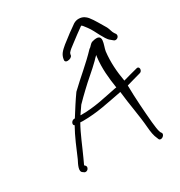

<svg xmlns="http://www.w3.org/2000/svg" viewBox="-196 -955 1060 1128"><g transform="rotate(-30 334.0 -391.0)"><path d="M85 -106C70 -77 50 -39 72 -26L79 -21C86 -15 99 -18 105 -26C115 -41 108 -49 100 -55V-58C104 -68 110 -81 118 -97C145 -155 173 -228 206 -286L223 -285C325 -285 406 -306 494 -322C495 -323 498 -323 499 -323C508 -236 527 -144 533 -66C536 -30 540 -4 551 19L555 29C565 48 600 25 590 7L584 -2C576 -23 575 -45 571 -77C564 -154 557 -248 556 -334C572 -339 588 -343 605 -348L652 -361C674 -365 674 -404 649 -395L603 -383C587 -378 571 -374 553 -369C541 -436 536 -503 544 -572C548 -606 596 -687 506 -662C489 -657 483 -640 469 -633C408 -568 339 -514 276 -453C246 -411 219 -368 190 -322H185C176 -322 165 -314 163 -304C161 -297 163 -291 169 -288C137 -231 110 -165 85 -106ZM228 -322 263 -373C284 -395 306 -416 328 -437C369 -477 420 -517 459 -556C466 -564 475 -573 485 -582L483 -570C474 -496 481 -429 492 -358C491 -358 487 -358 483 -357C395 -340 328 -321 231 -321ZM306 -652C304 -643 310 -636 322 -636C339 -636 353 -645 355 -655L356 -662C357 -665 358 -668 359 -670C370 -684 382 -692 403 -708C431 -730 467 -756 495 -776C496 -774 498 -772 502 -770C506 -763 515 -755 522 -744C538 -723 550 -696 562 -674C574 -654 584 -630 604 -616L616 -606C619 -603 623 -601 628 -601C638 -601 648 -608 650 -618C651 -623 650 -628 648 -631L641 -641C632 -653 630 -673 621 -690C601 -722 580 -763 557 -791C547 -802 531 -818 501 -818C489 -818 478 -815 466 -808C447 -793 422 -778 400 -760L357 -727C329 -703 310 -687 306 -652Z"/></g></svg>

Font: Stray Cat
Style: SuExtObl
Weight: 400
Version: Version 1.0